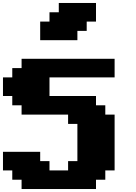

<svg xmlns="http://www.w3.org/2000/svg" viewBox="-20 -1270 915 1290"><path d="M125 0H625V-62.5H687.5V-125H750V-500H687.5V-562.5H625V-625H312.5V-750H750V-875H125V-812.5H62.5V-750H0V-625H62.5V-562.5H125V-500H437.5V-437.5H500V-187.5H437.5V-125H312.5V-187.5H250V-250H0V-125H62.5V-62.5H125ZM250 -1000H500V-1062.5H562.5V-1125H625V-1250H375V-1187.5H312.5V-1125H250Z"/></svg>

Font: Faithful 32x
Style: Bold
Weight: 400
Foundry: Faithful Resource Pack
Version: Version 1.0; January 27, 2023